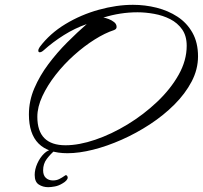

<svg xmlns="http://www.w3.org/2000/svg" viewBox="-20 -621 842 797"><path d="M260 15Q100 15 100 -146Q100 -202 122.5 -254.5Q145 -307 181 -355Q217 -403 259 -445Q301 -487 340 -521Q291 -504 245.5 -475.5Q200 -447 161 -412Q152 -404 145 -404Q139 -404 139 -411Q139 -417 145 -426Q187 -482 251.5 -521Q316 -560 390 -580.5Q464 -601 532 -601Q582 -601 630 -589Q678 -577 717 -551.5Q756 -526 779 -485Q802 -444 802 -387Q802 -333 775.5 -282.5Q749 -232 704 -187Q659 -142 602.5 -105Q546 -68 485 -41Q424 -14 366 0.5Q308 15 260 15ZM252 -18Q308 -18 375.5 -41Q443 -64 509.5 -104.5Q576 -145 632 -198Q688 -251 721.5 -310.5Q755 -370 755 -431Q755 -472 736 -499Q717 -526 686.5 -541.5Q656 -557 620 -563.5Q584 -570 551 -570Q515 -570 479.5 -564.5Q444 -559 409 -548Q418 -547 431 -542Q444 -537 454 -529Q464 -521 464 -509Q464 -500 453 -496Q416 -484 373 -457Q330 -430 288 -392.5Q246 -355 211.5 -311Q177 -267 156 -222Q135 -177 135 -136Q135 -18 252 -18ZM180 156Q158 156 141 145Q124 134 124 105Q124 82 135 57.5Q146 33 163 16.5Q180 0 198 0Q207 0 208 3Q189 19 174 39Q159 59 159 86Q159 107 170.5 117.5Q182 128 200 128Q214 128 225.5 122.5Q237 117 251 107L253 106Q257 106 259 109.5Q261 113 261 116Q261 122 255 128.5Q249 135 240 140Q224 150 207.5 153Q191 156 180 156Z"/></svg>

Font: Hurricane
Style: Regular
Weight: 400
Designer: Robert E. Leuschke
Foundry: Robert E. Leuschke
Version: Version 1.010; ttfautohint (v1.8.3)